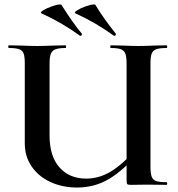

<svg xmlns="http://www.w3.org/2000/svg" viewBox="-20 -828 798 860"><path d="M476 -613Q474 -613 474 -619Q474 -625 476 -625L529 -624Q573 -622 599 -622Q628 -622 672 -624L726 -625Q729 -625 729 -619Q729 -613 726 -613Q695 -613 680 -607.5Q665 -602 659.5 -588Q654 -574 654 -544V-81Q654 -51 659.5 -36.5Q665 -22 679.5 -17Q694 -12 726 -12Q729 -12 729 -6Q729 0 726 0L637 -1L566 0Q554 0 550.5 -3Q547 -6 547 -19V-542Q547 -572 542 -586.5Q537 -601 522.5 -607Q508 -613 476 -613ZM325 12Q260 12 206.5 -12.5Q153 -37 122 -82Q91 -127 91 -186V-544Q91 -574 86 -588Q81 -602 66 -607.5Q51 -613 20 -613Q17 -613 17 -619Q17 -625 20 -625L73 -624Q119 -622 146 -622Q176 -622 222 -624L274 -625Q276 -625 276 -619Q276 -613 274 -613Q243 -613 228 -607Q213 -601 207.5 -586.5Q202 -572 202 -542V-221Q202 -128 246.5 -78Q291 -28 366 -28Q424 -28 476 -59.5Q528 -91 592 -161L606 -149Q533 -65 468.5 -26.5Q404 12 325 12ZM318 -768Q310 -772 325 -781.5Q340 -791 364 -799.5Q388 -808 400 -808Q407 -808 408 -805Q444 -745 498 -678Q499 -677 499 -674Q499 -671 496.5 -669Q494 -667 490 -668Q409 -727 318 -768ZM166 -768Q158 -772 173 -781.5Q188 -791 212 -799.5Q236 -808 248 -808Q255 -808 256 -805Q309 -721 346 -678Q347 -677 347 -675Q347 -671 344.5 -669Q342 -667 338 -668Q257 -727 166 -768Z"/></svg>

Font: Cormorant Infant
Style: Bold
Weight: 700
Designer: Christian Thalmann (Catharsis Fonts)
Foundry: Catharsis Fonts
Version: Version 4.000